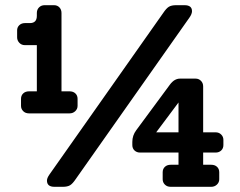

<svg xmlns="http://www.w3.org/2000/svg" viewBox="-20 -720 924 740"><path d="M279 -312Q279 -300 270 -291.5Q261 -283 248 -283H92Q78 -283 69.5 -291.5Q61 -300 61 -312V-339Q61 -352 69.5 -360Q78 -368 92 -368H122V-546H76Q63 -546 54.5 -555Q46 -564 46 -576V-603Q46 -615 54.5 -623Q63 -631 76 -631H95Q122 -631 122 -659V-670Q122 -683 130.5 -691.5Q139 -700 152 -700H188Q201 -700 209 -691.5Q217 -683 217 -670V-368H248Q262 -368 270.5 -360Q279 -352 279 -339ZM720 -677Q720 -666 710 -652L272 -30Q260 -12 250 -6Q240 0 222 0H190Q161 0 161 -24Q161 -34 171 -48L609 -670Q621 -688 631 -694Q641 -700 659 -700H691Q720 -700 720 -677ZM811 -210Q824 -210 832.5 -201.5Q841 -193 841 -181V-161Q841 -148 832.5 -140Q824 -132 811 -132H763V-85H794Q808 -85 816.5 -77Q825 -69 825 -56V-29Q825 -17 816 -8.5Q807 0 794 0H638Q624 0 615.5 -8.5Q607 -17 607 -29V-56Q607 -69 615.5 -77Q624 -85 638 -85H668V-132H520Q507 -132 498.5 -140Q490 -148 490 -161V-173Q490 -198 505 -218L635 -394Q652 -417 674 -417H734Q746 -417 754.5 -408.5Q763 -400 763 -387V-210ZM582 -210H668V-325Z"/></svg>

Font: Solway
Style: Bold
Weight: 700
Designer: Mariya V. Pigoulevskaya
Foundry: The Northern Block Ltd.
Version: Version 1.000;hotconv 1.0.109;makeotfexe 2.5.65596